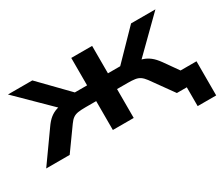

<svg xmlns="http://www.w3.org/2000/svg" viewBox="-112 -752 1311 1140"><g transform="rotate(-30 543.5 -182.5)"><path d="M962 129V0H914V-105H1089V129ZM-2 0 141 -201Q163 -233 184.5 -250Q206 -267 231.5 -275Q257 -283 291 -285L277 -242L21 -494H188L371 -306H455V-494H598V-306H682L865 -494H1032L776 -242L762 -285Q795 -283 820 -275Q845 -267 867 -250Q889 -233 912 -201L1054 0H894L785 -152Q770 -172 755.5 -182Q741 -192 721 -195Q701 -198 671 -198H598V0H455V-198H382Q351 -198 331 -195Q311 -192 296.5 -182Q282 -172 268 -152L159 0Z"/></g></svg>

Font: Nunito Sans 10pt Expanded
Style: Bold
Weight: 700
Width: 7
Designer: Vernon Adams
Foundry: Vernon Adams
Version: Version 3.101;gftools[0.9.27]